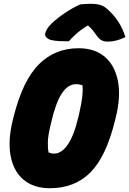

<svg xmlns="http://www.w3.org/2000/svg" viewBox="-20 -975 683 1015"><path d="M395 -720Q483 -720 536 -673Q589 -626 604 -543Q619 -460 591 -350L587 -334Q540 -145 457 -62.5Q374 20 244 20Q158 20 104.5 -25Q51 -70 36 -151.5Q21 -233 48 -342L52 -358Q100 -549 185 -634.5Q270 -720 395 -720ZM247 -312Q234 -260 233 -225Q232 -190 237 -169Q245 -166 251 -164.5Q257 -163 266 -163Q305 -163 338 -210Q371 -257 396 -363L399 -376Q411 -430 415 -464.5Q419 -499 416 -524Q409 -526 401.5 -528Q394 -530 382 -530Q339 -530 306.5 -480.5Q274 -431 250 -325ZM405 -952Q417 -953 432.5 -954Q448 -955 458 -955Q490 -955 511.5 -948.5Q533 -942 557 -918Q586 -891 607.5 -857Q629 -823 643 -779Q595 -755 551 -755Q529 -755 516 -762.5Q503 -770 491 -787Q482 -800 472.5 -812Q463 -824 447 -839H441Q405 -816 381.5 -794.5Q358 -773 344 -757H325Q257 -757 236 -769Q215 -781 219 -798Q221 -808 229 -822Q237 -836 254 -852Q285 -881 325.5 -908Q366 -935 405 -952Z"/></svg>

Font: Recursive Mn Csl St Blk
Style: Italic
Weight: 900
Italic angle: -15°
Monospace: yes
Version: Version 1.079;hotconv 1.0.112;makeotfexe 2.5.65598; ttfautoh